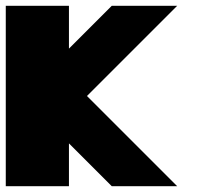

<svg xmlns="http://www.w3.org/2000/svg" viewBox="-20 -645 759 665"><path d="M218.8 -625V-476.6L367.2 -625H593.8L281.2 -312.5L593.8 0H367.2L218.8 -148.4V0H0V-625Z"/></svg>

Font: CraftyPE
Style: Regular
Weight: 400
Designer: Erek Butcher
Foundry: Haunted Coop
Version: Version 0.018;April 4, 2024;FontCreator 15.0.0.2962 64-bit